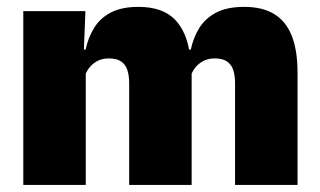

<svg xmlns="http://www.w3.org/2000/svg" viewBox="-20 -524 906 544"><path d="M823 0H646V-288Q646 -310 640.8 -325.8Q635.5 -341.5 623 -350Q610.5 -358.5 588.5 -358.5Q571 -358.5 557.8 -352Q544.5 -345.5 535.2 -334.8Q526 -324 521 -310.5L505.5 -383.5H520.5Q528 -418 545 -445.2Q562 -472.5 592.8 -488.5Q623.5 -504.5 672 -504.5Q724 -504.5 757.2 -484Q790.5 -463.5 806.8 -422.2Q823 -381 823 -318.5ZM223 0H46V-492.5H222L216.5 -352.5L223 -348ZM523 0H346V-288Q346 -310 340.8 -325.8Q335.5 -341.5 323 -350Q310.5 -358.5 288.5 -358.5Q271 -358.5 257.8 -352Q244.5 -345.5 235.2 -334.8Q226 -324 221 -310.5L194 -383.5H222.5Q230 -418 246.8 -445.2Q263.5 -472.5 294 -488.5Q324.5 -504.5 372 -504.5Q440.5 -504.5 475.2 -469Q510 -433.5 518.5 -366.5Q519.5 -356.5 521.2 -341Q523 -325.5 523 -314Z"/></svg>

Font: Anek Malayalam Medium ExtraBold
Style: Regular
Weight: 800
Version: Version 1.003